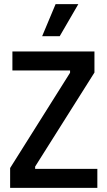

<svg xmlns="http://www.w3.org/2000/svg" viewBox="-20 -909 519 929"><path d="M29 0V-96L319 -557V-568H40V-660H437V-558L150 -103V-92H451V0ZM269 -734H184L249 -889H359Z"/></svg>

Font: Bricolage Grotesque SemiCondensed Medium
Style: Regular
Weight: 500
Width: 4
Designer: Mathieu Triay
Foundry: Atelier Triay
Version: Version 1.001;gftools[0.9.33.dev8+g029e19f]